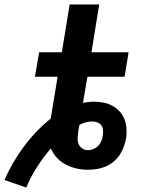

<svg xmlns="http://www.w3.org/2000/svg" viewBox="-64 -755 684 863"><path d="M54 88 -44 54Q-9 -26 43.5 -96.5Q96 -167 164 -222L195 -410H93L112 -520H214L249 -735H382L347 -520H514L496 -410H329L309 -293Q322 -295 334.5 -296.5Q347 -298 359 -298Q381 -298 402.5 -293.5Q424 -289 442 -279Q460 -269 474 -253.5Q488 -238 495.5 -219Q503 -200 504.5 -177.5Q506 -155 503 -134Q499 -114 492 -94.5Q485 -75 473.5 -58Q462 -41 445.5 -27.5Q429 -14 409.5 -6Q390 2 370 5Q350 8 331 8Q304 8 278.5 2Q253 -4 230.5 -16Q208 -28 191 -46.5Q174 -65 165 -88Q131 -49 102.5 -4.5Q74 40 54 88ZM331 -80Q343 -80 355.5 -85Q368 -90 377 -99Q386 -108 391 -120Q396 -132 398 -145Q400 -157 399 -169.5Q398 -182 391.5 -191.5Q385 -201 373.5 -205Q362 -209 350 -209Q335 -209 321 -205Q307 -201 293 -194L291 -183Q290 -179 289.5 -175Q289 -171 288 -167Q286 -152 285 -137Q284 -122 288.5 -109.5Q293 -97 304.5 -88.5Q316 -80 331 -80Z"/></svg>

Font: Iosevka Etoile XBdObl
Style: Regular
Weight: 800
Italic angle: -9°
Designer: Belleve Invis
Foundry: Belleve Invis
Version: Version 15.5.2; ttfautohint (v1.8.4)